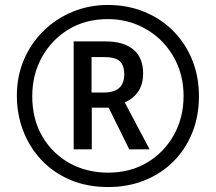

<svg xmlns="http://www.w3.org/2000/svg" viewBox="-20 -744 871 774"><path d="M416 10Q331 10 263 -19Q195 -48 147 -99Q99 -150 73.5 -216.5Q48 -283 48 -358Q48 -437 76.5 -503.5Q105 -570 155.5 -619.5Q206 -669 272.5 -696.5Q339 -724 415 -724Q494 -724 561.5 -696.5Q629 -669 678.5 -619Q728 -569 755 -502Q782 -435 782 -356Q782 -276 755 -209Q728 -142 679 -93Q630 -44 563 -17Q496 10 416 10ZM416 -48Q505 -48 573.5 -89Q642 -130 681 -200Q720 -270 720 -357Q720 -424 696.5 -480.5Q673 -537 631.5 -578.5Q590 -620 534.5 -643.5Q479 -667 415 -667Q325 -667 256.5 -625.5Q188 -584 149 -513.5Q110 -443 110 -356Q110 -263 151 -193.5Q192 -124 261 -86Q330 -48 416 -48ZM277 -142V-577H406Q478 -577 517.5 -544.5Q557 -512 557 -447Q557 -365 483 -331L583 -142H501L418 -310H350V-142ZM399 -371Q481 -371 481 -445Q481 -480 463 -497Q445 -514 399 -514H349V-371Z"/></svg>

Font: Noto Sans Kannada ExtraCondensed SemiBold
Style: Regular
Weight: 600
Width: 2
Designer: Jelle Bosma - Monotype Design Team
Foundry: Monotype Imaging Inc.
Version: Version 2.005; ttfautohint (v1.8.4.7-5d5b)